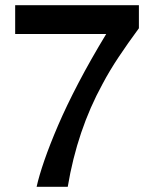

<svg xmlns="http://www.w3.org/2000/svg" viewBox="-20 -714 596 734"><path d="M511 -694V-606Q469 -549 434 -496.5Q399 -444 372 -393Q275 -216 239 0H120Q129 -41 149.5 -100.5Q170 -160 202 -234.5Q234 -309 280 -397Q326 -485 386 -584H38V-694Z"/></svg>

Font: Ekushey Bangla
Style: Bold
Weight: 700
Designer: Al Mamun Sumon
Foundry: Al Mamun Sumon
Version: Version 1.0